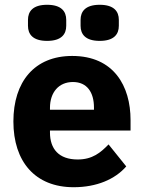

<svg xmlns="http://www.w3.org/2000/svg" viewBox="-20 -771 602 803"><path d="M177 -600C237 -600 257 -628 257 -663V-688C257 -723 237 -751 177 -751C117 -751 97 -723 97 -688V-663C97 -628 117 -600 177 -600ZM397 -600C457 -600 477 -628 477 -663V-688C477 -723 457 -751 397 -751C337 -751 317 -723 317 -688V-663C317 -628 337 -600 397 -600ZM288 12C384 12 461 -21 508 -75L434 -167C401 -133 367 -104 305 -104C226 -104 189 -148 189 -217V-225H526V-269C526 -411 456 -537 282 -537C124 -537 36 -429 36 -263C36 -95 127 12 288 12ZM285 -428C344 -428 373 -385 373 -321V-312H189V-320C189 -385 226 -428 285 -428Z"/></svg>

Font: IBM Plex Devanagari
Style: Bold
Weight: 700
Designer: Mike Abbink, Paul van der Laan, Pieter van Rosmalen, Erin McLaughlin
Foundry: Bold Monday
Version: Version 1.0